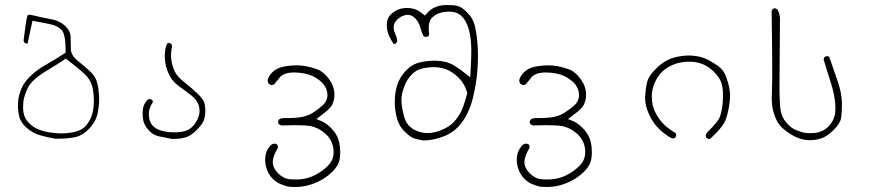

<svg xmlns="http://www.w3.org/2000/svg" viewBox="-20 -456 3540 763"><path d="M96.7 34.2 90.3 27.8Q72.8 6.8 71.8 -22.9Q71.8 -27.8 71.8 -32.2Q71.8 -53.7 76.2 -69.1Q80.6 -84.5 89.4 -104.5Q99.6 -126.5 125 -147Q148.9 -166 178.7 -183.1Q207 -199.7 241.7 -223.1Q293.9 -183.1 316.4 -161.6Q342.3 -137.7 349.1 -101.6Q353 -79.1 353 -56.6Q353 -5.9 335 24.4Q321.3 47.9 305.2 57.1Q288.6 66.4 269.5 69.8Q247.6 74.2 223.9 74.2Q200.2 74.2 174.8 69.8Q149.4 65.4 130.4 57.1Q111.3 48.8 96.7 34.2ZM240.7 -253.9V-246.6Q200.2 -220.2 165 -200.2Q125 -178.2 97.7 -150.4Q75.2 -127.9 64.9 -103.5Q53.2 -76.2 51.8 -48.8Q51.3 -43.5 51.3 -38.1Q51.3 -15.6 56.2 5.9Q61.5 30.3 85.7 51.8Q109.9 73.2 139.2 81.5Q169.4 90.3 200.2 95.2Q205.6 95.2 210.4 95.2Q242.7 95.2 272.9 90.3Q305.2 85.4 334 55.7Q362.8 25.9 369.1 -11.7Q374 -37.6 374 -62.5Q374 -75.7 372.6 -88.4Q369.1 -125 360.4 -143.1Q351.6 -160.6 331.8 -178.2Q312 -195.8 289.6 -213.9Q262.2 -235.8 261.7 -260.3Q261.2 -278.8 260.7 -309.1Q260.3 -333 238.8 -353Q215.8 -374.5 179.7 -380.4Q139.6 -387.7 109.4 -395.5Q101.6 -397.5 96.7 -397.5Q91.3 -397.5 89.8 -395Q89.4 -394.5 88.9 -393.6Q83.5 -377 73.7 -294.9Q74.7 -290 77.1 -286.6L84 -282.7Q87.4 -282.7 89.8 -283.7L108.9 -373.5Q147.9 -366.7 174.8 -360.8Q205.6 -355 222.2 -339.8Q231.9 -331.1 236.3 -310.3Q240.7 -289.6 240.7 -253.9Z M620.6 63Q571.3 49.3 571.3 -2.9Q571.3 -25.4 587.4 -50.3Q587.4 -55.2 585 -58.6L577.6 -62.5Q576.7 -62.5 574.7 -62.5Q569.8 -62.5 564.9 -58.1Q548.8 -40 547.4 -18.6Q546.9 -11.7 546.9 -4.9Q546.9 11.2 549.8 24.9Q554.2 42.5 571.3 62Q587.9 80.6 610.4 85.4Q636.7 90.3 663.6 96.2Q666.5 96.2 669.4 96.2Q692.9 96.2 715.1 90.6Q737.3 85 759.3 63Q781.2 41 787.6 27.8Q795.9 9.3 795.9 -16.1Q795.9 -28.3 793.5 -41.5Q790.5 -59.1 768.6 -80.6Q744.1 -104.5 715.8 -126.5Q684.6 -150.9 674.8 -171.4Q665 -191.4 661.1 -216.3Q659.7 -226.6 659.7 -239.3Q659.7 -252 663.1 -267.1Q663.6 -270 663.6 -272Q663.6 -273.9 663.1 -275.4Q662.6 -278.3 660.6 -281.2L653.3 -285.6Q647.9 -285.6 643.6 -282.2Q634.8 -262.7 634.8 -233.9Q634.8 -204.1 644.5 -177.2Q648.9 -165 655.8 -151.9Q668.5 -129.4 693.8 -111.3Q722.7 -91.3 743.7 -74.2Q767.1 -53.7 771.5 -30.8Q772.9 -22.5 772.9 -15.1Q772.9 -2 768.1 10.3Q761.7 27.3 749.5 42Q736.3 58.1 716.3 64.5Q698.2 69.8 671.4 69.8Q644.5 69.8 620.6 63Z M1064 187.5Q1064 166 1084.5 130.9Q1084.5 123.5 1082 118.7L1073.7 114.7Q1063.5 114.7 1055.7 121.1Q1037.1 141.1 1034.7 165.5Q1033.7 171.9 1033.7 176.3Q1033.7 180.7 1033.9 186Q1034.2 191.4 1035.6 199.5Q1037.1 207.5 1040 215.3Q1047.9 238.8 1062.7 253.4Q1077.6 268.1 1092.3 274.4Q1107.4 281.2 1123.5 285.2Q1137.2 287.1 1151.6 287.1Q1166 287.1 1180.7 285.2Q1211.9 281.2 1244.6 265.6Q1277.3 250 1302.2 225.1Q1327.1 200.2 1330.6 170.9Q1332 159.2 1332 147.9Q1332 128.4 1328.1 109.9Q1321.8 81.5 1300.8 58.1Q1279.3 34.7 1258.8 25.9L1237.3 17.1L1255.9 2.9Q1277.3 -12.7 1291 -26.9Q1302.2 -38.6 1307.1 -60.1Q1309.1 -69.8 1309.1 -80.1Q1309.1 -104.5 1296.9 -127Q1290.5 -138.7 1280.3 -150.9Q1260.7 -174.3 1237.8 -181.6Q1212.4 -190.4 1193.6 -193.4Q1174.8 -196.3 1162.1 -196.3Q1120.6 -196.3 1093.3 -187.5Q1070.8 -180.2 1055.2 -161.1Q1047.4 -150.9 1043.5 -139.2Q1043.5 -139.2 1043.5 -138.7Q1043.5 -129.4 1048.3 -122.6L1058.1 -117.7Q1064.9 -117.7 1069.8 -121.6Q1078.1 -130.9 1084.7 -139.4Q1091.3 -147.9 1093.3 -150.4Q1108.9 -165.5 1135.7 -167.5Q1143.1 -168 1150.4 -168Q1170.9 -168 1191.9 -163.6Q1225.1 -157.2 1251.5 -135.3Q1278.3 -113.3 1280.8 -84Q1281.2 -81.1 1281.2 -79.6Q1281.2 -78.1 1281.2 -76.4Q1281.2 -74.7 1280.8 -71.8Q1278.3 -52.7 1263.7 -38.6Q1245.6 -22 1222.7 -7.6Q1199.7 6.8 1168.9 10.7Q1146.5 13.2 1125.5 13.2Q1119.6 13.2 1113.8 13.2Q1112.3 13.2 1110.4 13.2Q1098.1 13.2 1089.4 18.1L1085 26.4Q1085 26.9 1085 27.8Q1085 33.7 1088.4 37.6Q1093.3 41.5 1099.1 42.5Q1127.9 41.5 1150.4 41.5Q1193.4 41.5 1213.4 44.9Q1246.1 51.3 1272.9 75.2Q1300.8 100.1 1305.2 137.2Q1305.7 142.6 1305.7 148.9Q1305.7 167 1297.9 182.6Q1292.5 193.4 1282.7 203.1Q1260.7 225.1 1233.4 239Q1206.1 252.9 1178.7 255.9Q1164.1 257.3 1152.3 257.3Q1140.6 257.3 1130.9 256.3Q1106.4 253.9 1085.4 232.9Q1064 211.4 1064 187.5Z M1685.5 -318.8Q1683.6 -332 1683.6 -342.3Q1683.6 -373.5 1697.3 -386.2Q1714.4 -402.8 1740.2 -407.7Q1752.4 -409.7 1763.7 -409.7Q1789.1 -409.7 1804.2 -399.9Q1816.4 -392.1 1826.2 -377.4Q1840.8 -354.5 1847.2 -321.3Q1853 -289.6 1853 -254.9Q1853 -221.2 1850.1 -173.8L1848.6 -148.9L1828.6 -164.6Q1793 -192.9 1771.5 -202.6Q1746.1 -214.8 1706.1 -214.8Q1680.7 -214.8 1654.3 -209.5Q1622.6 -203.6 1599.1 -181.2Q1574.7 -158.2 1563 -129.9Q1548.8 -96.2 1548.8 -52.7Q1548.8 -22.5 1555.7 7.8Q1564 43 1587.6 66.4Q1611.3 89.8 1626.5 94.2Q1643.1 99.1 1661.1 102.1Q1662.6 102.1 1664.1 102.1Q1702.1 102.1 1745.6 85Q1790 67.4 1818.6 26.1Q1847.2 -15.1 1859.9 -68.8Q1872.6 -124 1876.5 -168.5Q1879.4 -201.2 1879.4 -232.9Q1879.4 -290.5 1870.1 -338.9Q1863.8 -375 1846.7 -395Q1829.1 -415.5 1815.2 -424.6Q1801.3 -433.6 1783.2 -435.1Q1772 -436 1762 -436Q1752 -436 1742.7 -435.5Q1724.1 -434.1 1707 -426.3Q1690.4 -418.9 1676.8 -403.3L1668.5 -394L1658.7 -401.9Q1637.7 -419.4 1617.2 -422.4Q1607.4 -424.3 1596.7 -424.3Q1585.9 -424.3 1574.7 -421.9Q1554.7 -417.5 1536.6 -401.9Q1519.5 -387.2 1517.6 -365.7Q1517.1 -360.4 1517.1 -355.5Q1517.1 -337.4 1523.4 -320.3Q1531.2 -300.3 1544.9 -280.8Q1549.8 -281.2 1554.2 -283.7L1558.6 -292Q1558.6 -292 1558.6 -294.7Q1558.6 -297.4 1556.9 -304.4Q1555.2 -311.5 1550.8 -320.8Q1544.4 -335.4 1544.4 -348.1Q1544.4 -360.8 1552.2 -371.1Q1565.4 -388.2 1586.9 -395Q1593.8 -397 1599.6 -397Q1617.7 -397 1630.9 -382.3Q1646 -365.7 1651.4 -343.3Q1655.3 -327.1 1663.1 -312.5L1670.4 -309.1Q1677.2 -309.1 1682.1 -312ZM1747.1 54.7H1747.6Q1747.1 54.7 1747.1 54.7ZM1678.7 72.8Q1650.9 72.8 1625.5 59.1Q1595.2 42 1585.9 7.3Q1575.2 -33.2 1575.2 -58.1Q1575.2 -72.3 1578.6 -86.9Q1582 -101.6 1590.1 -120.8Q1598.1 -140.1 1613.8 -157.2Q1630.4 -175.8 1651.9 -182.1Q1671.9 -188 1699.2 -189Q1702.1 -189 1709.2 -189Q1716.3 -189 1728.5 -187Q1769 -180.7 1803.2 -146.5Q1826.2 -123.5 1835.9 -89.4L1836.9 -85.9Q1829.1 -55.7 1819.8 -30Q1810.5 -4.4 1792 19Q1772.9 43 1747.1 54.7Q1712.9 72.8 1678.7 72.8Z M2064 187.5Q2064 166 2084.5 130.9Q2084.5 123.5 2082 118.7L2073.7 114.7Q2063.5 114.7 2055.7 121.1Q2037.1 141.1 2034.7 165.5Q2033.7 171.9 2033.7 176.3Q2033.7 180.7 2033.9 186Q2034.2 191.4 2035.6 199.5Q2037.1 207.5 2040 215.3Q2047.9 238.8 2062.7 253.4Q2077.6 268.1 2092.3 274.4Q2107.4 281.2 2123.5 285.2Q2137.2 287.1 2151.6 287.1Q2166 287.1 2180.7 285.2Q2211.9 281.2 2244.6 265.6Q2277.3 250 2302.2 225.1Q2327.1 200.2 2330.6 170.9Q2332 159.2 2332 147.9Q2332 128.4 2328.1 109.9Q2321.8 81.5 2300.8 58.1Q2279.3 34.7 2258.8 25.9L2237.3 17.1L2255.9 2.9Q2277.3 -12.7 2291 -26.9Q2302.2 -38.6 2307.1 -60.1Q2309.1 -69.8 2309.1 -80.1Q2309.1 -104.5 2296.9 -127Q2290.5 -138.7 2280.3 -150.9Q2260.7 -174.3 2237.8 -181.6Q2212.4 -190.4 2193.6 -193.4Q2174.8 -196.3 2162.1 -196.3Q2120.6 -196.3 2093.3 -187.5Q2070.8 -180.2 2055.2 -161.1Q2047.4 -150.9 2043.5 -139.2Q2043.5 -139.2 2043.5 -138.7Q2043.5 -129.4 2048.3 -122.6L2058.1 -117.7Q2064.9 -117.7 2069.8 -121.6Q2078.1 -130.9 2084.7 -139.4Q2091.3 -147.9 2093.3 -150.4Q2108.9 -165.5 2135.7 -167.5Q2143.1 -168 2150.4 -168Q2170.9 -168 2191.9 -163.6Q2225.1 -157.2 2251.5 -135.3Q2278.3 -113.3 2280.8 -84Q2281.2 -81.1 2281.2 -79.6Q2281.2 -78.1 2281.2 -76.4Q2281.2 -74.7 2280.8 -71.8Q2278.3 -52.7 2263.7 -38.6Q2245.6 -22 2222.7 -7.6Q2199.7 6.8 2168.9 10.7Q2146.5 13.2 2125.5 13.2Q2119.6 13.2 2113.8 13.2Q2112.3 13.2 2110.4 13.2Q2098.1 13.2 2089.4 18.1L2085 26.4Q2085 26.9 2085 27.8Q2085 33.7 2088.4 37.6Q2093.3 41.5 2099.1 42.5Q2127.9 41.5 2150.4 41.5Q2193.4 41.5 2213.4 44.9Q2246.1 51.3 2272.9 75.2Q2300.8 100.1 2305.2 137.2Q2305.7 142.6 2305.7 148.9Q2305.7 167 2297.9 182.6Q2292.5 193.4 2282.7 203.1Q2260.7 225.1 2233.4 239Q2206.1 252.9 2178.7 255.9Q2164.1 257.3 2152.3 257.3Q2140.6 257.3 2130.9 256.3Q2106.4 253.9 2085.4 232.9Q2064 211.4 2064 187.5Z M2877.9 -38.1Q2881.3 -58.6 2881.3 -72.3Q2881.3 -85.9 2879.9 -94.7Q2877 -119.1 2866.2 -149.4Q2856.9 -177.2 2833 -194.3Q2806.2 -212.9 2785.2 -222.4Q2764.2 -231.9 2731.4 -234.9Q2724.1 -235.4 2717.3 -235.4Q2689.9 -235.4 2659.7 -227.5Q2621.6 -217.3 2588.4 -184.6Q2558.6 -154.8 2552.7 -133.8Q2546.4 -109.9 2543.9 -74.7Q2543.5 -70.8 2543.5 -66.9Q2543.5 -37.1 2558.6 -2.9Q2574.7 33.2 2600.3 57.6Q2626 82 2650.4 93.8Q2652.8 94.2 2654.5 94.2Q2656.2 94.2 2657.7 93.8Q2660.6 93.3 2663.1 91.8L2667 83.5Q2667 82 2667 81.1Q2667 80.1 2667 78.6Q2666.5 75.2 2665 72.8Q2636.7 56.6 2617.7 37.6Q2598.6 18.6 2585 -7.8Q2570.3 -35.6 2570.3 -71.3Q2570.3 -103.5 2582.5 -128.9Q2594.7 -155.3 2612.5 -172.1Q2630.4 -189 2655.8 -199.2Q2685.1 -210.9 2720.2 -210.9Q2747.1 -210.9 2771 -201.7Q2796.4 -191.4 2816.4 -171.4Q2833.5 -154.3 2841.8 -138.2Q2851.1 -120.6 2852.5 -94.2Q2853 -84.5 2853 -71.8Q2853 -59.1 2852.1 -47.6Q2851.1 -36.1 2850.1 -29.8Q2849.1 -23.4 2847.7 -17.1Q2845.2 -4.9 2841.8 5.4Q2838.4 15.6 2828.1 29.3Q2815.4 45.9 2789.1 71.3Q2784.7 81.5 2784.7 81.5Q2784.7 87.9 2787.1 92.3L2794.9 96.2L2802.2 95.7Q2832 67.9 2847.7 47.4Q2858.4 33.2 2862.3 23.4Q2873 -4.4 2877.9 -38.1Z M3046.4 -412.1Q3048.8 -252.4 3048.8 -187Q3048.8 -121.6 3047.9 -103.5Q3046.9 -85.4 3046.9 -66.4Q3046.9 -47.4 3049.3 -32.2Q3052.7 -7.8 3064 17.1Q3074.2 40.5 3094.2 57.1Q3128.4 85 3158.2 94.7Q3169.4 98.1 3181.2 100.1Q3189.5 101.1 3197.3 101.1Q3219.7 101.1 3239.7 95.2Q3265.6 87.9 3292.5 61Q3318.8 34.7 3322.3 13.7Q3325.7 -7.3 3325.7 -36.1Q3325.7 -43 3325.7 -49.8Q3324.7 -87.4 3308.3 -135Q3292 -182.6 3275.4 -230L3269 -232.9Q3262.2 -232.9 3257.3 -230Q3254.4 -225.1 3252.9 -220.2Q3264.2 -181.2 3277.8 -140.1Q3299.8 -74.2 3299.8 -25.4Q3299.8 -16.1 3298.8 -7.8Q3295.4 23.4 3271 47.9Q3251.5 67.4 3222.7 71.8Q3210 73.2 3196.5 73.2Q3183.1 73.2 3171.4 70.3Q3148.4 64 3133.8 56.2Q3118.2 47.4 3103 28.8Q3087.4 9.8 3083 -13.2Q3077.6 -40 3077.6 -115.5Q3077.6 -190.9 3079.6 -382.8Q3078.6 -402.3 3069.8 -418.5L3061.5 -422.9Q3060.5 -422.9 3059.6 -422.9Q3054.2 -422.9 3050.8 -420.4Z"/></svg>

Font: NaikaiFont
Style: ExtraLight
Weight: 200
Version: Version 1.89